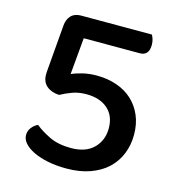

<svg xmlns="http://www.w3.org/2000/svg" viewBox="-96 -691 726 788"><g transform="rotate(15 267.0 -297.0)"><path d="M453 -608Q457 -602 460.5 -591Q464 -580 464 -567Q464 -521 425 -521H187L173 -365Q190 -373 218 -380Q246 -387 279 -387Q325 -387 364 -373.5Q403 -360 430.5 -334.5Q458 -309 473.5 -273Q489 -237 489 -191Q489 -148 474 -110.5Q459 -73 430 -45.5Q401 -18 357 -2Q313 14 256 14Q212 14 176 6.5Q140 -1 114.5 -13.5Q89 -26 75 -42Q61 -58 61 -76Q61 -95 72.5 -109Q84 -123 98 -129Q122 -109 160 -90.5Q198 -72 252 -72Q315 -72 348.5 -105.5Q382 -139 382 -190Q382 -243 348.5 -272.5Q315 -302 258 -302Q225 -302 199 -292.5Q173 -283 149 -270Q116 -272 96 -289Q76 -306 76 -337Q76 -342 76.5 -350Q77 -358 78 -369L93 -549Q95 -576 110 -592Q125 -608 152 -608H453Z"/></g></svg>

Font: Baloo Bhai 2 Medium
Style: Regular
Weight: 500
Designer: Supriya Tembe, Noopur Datye and Ek Type
Foundry: Ek Type
Version: Version 1.640;PS 1.000;hotconv 16.6.51;makeotf.lib2.5.65220;